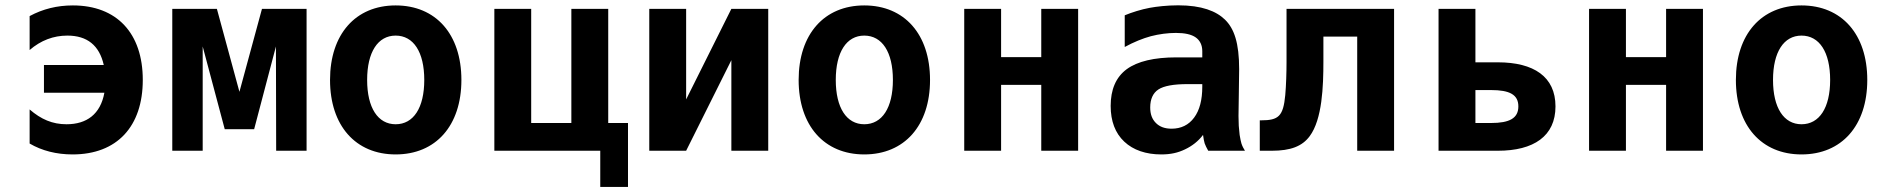

<svg xmlns="http://www.w3.org/2000/svg" viewBox="-20 -581 7265 740"><path d="M259.8 14.2C431.2 14.2 530.3 -93.8 530.3 -272.9C530.3 -453.1 430.2 -560.1 260.7 -560.1C200.2 -560.1 145 -546.4 94.2 -519V-388.2C137.2 -425.3 186 -443.8 239.7 -443.8C315.9 -443.8 362.8 -406.2 379.9 -330.6H149.4V-223.6H382.3C367.2 -140.6 314 -102.1 236.3 -102.1C182.1 -102.1 138.2 -121.1 94.2 -159.2V-27.8C141.6 0 197.8 14.2 259.8 14.2Z M644 0H761.2V-401.9L846.2 -83H959.5L1043.5 -401.9L1044.4 0H1161.6V-546.9H989.7L902.8 -227.1L815.9 -546.9H644Z M1504.9 14.2C1659.7 14.2 1758.3 -96.7 1758.3 -272.9C1758.3 -449.2 1659.7 -560.1 1504.9 -560.1C1350.6 -560.1 1252 -449.2 1252 -272.9C1252 -96.7 1350.6 14.2 1504.9 14.2ZM1504.9 -102.1C1436.5 -102.1 1395 -165.5 1395 -272.9C1395 -380.4 1436.5 -443.8 1504.9 -443.8C1573.7 -443.8 1615.2 -380.4 1615.2 -272.9C1615.2 -165.5 1573.7 -102.1 1504.9 -102.1Z M2293.5 139.6H2400.4V-106.9H2324.2V-546.9H2182.1V-106.9H2027.3V-546.9H1885.3V0H2293.5Z M2482.4 0H2624.5L2798.8 -349.1V0H2940.9V-546.9H2798.8L2624.5 -197.8V-546.9H2482.4Z M3311 14.2C3465.8 14.2 3564.5 -96.7 3564.5 -272.9C3564.5 -449.2 3465.8 -560.1 3311 -560.1C3156.7 -560.1 3058.1 -449.2 3058.1 -272.9C3058.1 -96.7 3156.7 14.2 3311 14.2ZM3311 -102.1C3242.7 -102.1 3201.2 -165.5 3201.2 -272.9C3201.2 -380.4 3242.7 -443.8 3311 -443.8C3379.9 -443.8 3421.4 -380.4 3421.4 -272.9C3421.4 -165.5 3379.9 -102.1 3311 -102.1Z M3696.3 0H3838.4V-253.9H3993.2V0H4135.3V-546.9H3993.2V-360.8H3838.4V-546.9H3696.3Z M4455.6 14.2C4492.2 14.2 4520 7.8 4547.4 -5.4C4575.2 -18.6 4598.6 -37.1 4616.7 -61C4618.2 -47.9 4621.1 -34.7 4623 -28.3C4625.5 -21.5 4630.9 -9.8 4636.7 0H4778.3C4773.4 -7.3 4767.6 -18.6 4764.6 -28.3C4762.7 -34.7 4759.8 -47.9 4757.8 -61C4756.8 -69.3 4755.4 -83.5 4754.4 -96.2C4753.9 -105 4753.4 -120.1 4753.4 -133.8C4753.4 -157.2 4755.9 -278.3 4755.9 -314.5C4755.9 -415.5 4736.8 -470.7 4701.2 -505.4C4667.5 -538.1 4611.8 -560.5 4521 -560.5C4478.5 -560.5 4437.5 -555.7 4411.1 -550.8C4378.9 -544.9 4341.8 -533.2 4314.9 -522V-399.9C4349.6 -418.9 4384.8 -433.1 4415.5 -441.4C4447.3 -449.7 4481.4 -454.1 4512.2 -454.1C4545.9 -454.1 4571.8 -448.7 4588.9 -436.5C4604.5 -425.3 4613.8 -407.7 4613.8 -383.8V-359.9H4514.6C4428.2 -359.9 4364.3 -344.7 4322.8 -314.5C4280.3 -283.2 4260.7 -234.9 4260.7 -172.9C4260.7 -113.8 4278.3 -67.9 4313 -35.2C4347.7 -2.4 4397 14.2 4455.6 14.2ZM4495.6 -85C4469.2 -85 4449.7 -92.3 4435.1 -106.9C4420.4 -121.6 4413.1 -140.6 4413.1 -167C4413.1 -198.7 4423.8 -222.7 4444.8 -236.3C4465.8 -250 4503.4 -256.8 4556.6 -256.8H4613.8V-247.1C4613.8 -195.8 4603.5 -156.2 4582.5 -127.9C4561.5 -99.1 4531.7 -85 4495.6 -85Z M4835.4 0H4881.8C4954.1 0 4999 -17.1 5027.8 -56.2C5076.2 -121.1 5080.6 -248.5 5080.6 -343.8V-439.9H5210.9V0H5353V-546.9H4938.5V-341.8C4938.5 -303.2 4937 -252 4933.6 -214.4C4925.8 -132.8 4907.7 -117.2 4840.3 -117.2H4835.4Z M5524.4 0H5752.9C5891.1 0 5975.1 -56.2 5975.1 -170.9C5975.1 -285.6 5891.1 -340.8 5752.9 -340.8H5666.5V-546.9H5524.4ZM5666.5 -106.9V-233.9H5726.6C5798.3 -233.9 5832 -216.3 5832 -170.9C5832 -125.5 5798.3 -106.9 5726.6 -106.9Z M6104.5 0H6246.6V-253.9H6401.4V0H6543.5V-546.9H6401.4V-360.8H6246.6V-546.9H6104.5Z M6923.3 14.2C7078.1 14.2 7176.8 -96.7 7176.8 -272.9C7176.8 -449.2 7078.1 -560.1 6923.3 -560.1C6769 -560.1 6670.4 -449.2 6670.4 -272.9C6670.4 -96.7 6769 14.2 6923.3 14.2ZM6923.3 -102.1C6855 -102.1 6813.5 -165.5 6813.5 -272.9C6813.5 -380.4 6855 -443.8 6923.3 -443.8C6992.2 -443.8 7033.7 -380.4 7033.7 -272.9C7033.7 -165.5 6992.2 -102.1 6923.3 -102.1Z"/></svg>

Font: Hack
Style: Bold
Weight: 700
Monospace: yes
Designer: Christopher Simpkins
Foundry: Christopher Simpkins
Version: Version 2.010